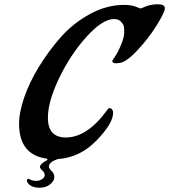

<svg xmlns="http://www.w3.org/2000/svg" viewBox="-20 -721 791 898"><path d="M209 57Q209 68 221.5 79Q234 90 234 107.5Q234 125 214.5 141Q195 157 165.5 157Q136 157 121 145.5Q106 134 106 124.5Q106 115 113 115L124 120Q135 125 149.5 125Q164 125 176.5 117Q189 109 189 97.5Q189 86 178 76.5Q167 67 167 60Q167 45 199 29Q202 28 202 26Q202 24 199 21Q69 4 69 -144Q69 -193 92.5 -263Q116 -333 162 -408.5Q208 -484 266 -549Q324 -614 402 -656Q480 -698 559 -698Q596 -698 616 -689.5Q636 -681 637.5 -681Q639 -681 662.5 -691Q686 -701 718.5 -701Q751 -701 751 -682.5Q751 -664 712.5 -602Q674 -540 620 -483Q566 -426 534 -426Q530 -425 524 -425Q505 -425 505 -436Q505 -438 519 -458.5Q533 -479 547 -513.5Q561 -548 561 -569Q561 -590 559 -599Q557 -608 545.5 -620Q534 -632 514 -632Q460 -632 385.5 -550Q311 -468 257.5 -357.5Q204 -247 204 -170Q204 -78 288 -78Q388 -78 482 -207Q486 -215 490.5 -215Q495 -215 497.5 -214.5Q500 -214 504.5 -208.5Q509 -203 509 -193Q509 -144 431.5 -64Q354 16 250 23Q209 37 209 57Z"/></svg>

Font: Condiment
Style: Regular
Weight: 400
Designer: Angel Koziupa, Alejandro Paul
Foundry: Angel Koziupa, Alejandro Paul
Version: Version 1.001